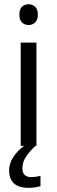

<svg xmlns="http://www.w3.org/2000/svg" viewBox="-20 -702 275 924"><path d="M155.3 0H79.6V-497.1H155.3ZM73.2 -631.8Q73.2 -657.7 85.9 -669.7Q98.6 -681.6 117.7 -681.6Q136.2 -681.6 149.2 -669.4Q162.1 -657.2 162.1 -631.8Q162.1 -606.4 149.2 -594Q136.2 -581.5 117.7 -581.5Q98.6 -581.5 85.9 -594Q73.2 -606.4 73.2 -631.8ZM87.9 107.9Q87.9 150.4 130.9 150.4Q149.9 150.4 174.8 144.5V193.8Q145 202.1 118.2 202.1Q23.9 202.1 23.9 117.2Q23.9 85.4 43.5 54.7Q63 23.9 95.7 0H150.4Q119.1 29.8 103.5 54.7Q87.9 79.6 87.9 107.9Z"/></svg>

Font: Bpm'online Open Sans
Style: Regular
Weight: 400
Foundry: Ascender Corporation
Version: Version 1.10